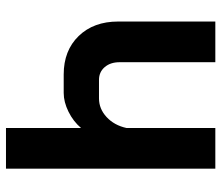

<svg xmlns="http://www.w3.org/2000/svg" viewBox="-69 -671 740 642"><g transform="rotate(-90 301.0 -350.0)"><path d="M58 -700H194V-449Q216 -475 248.5 -491Q281 -507 311 -507H373Q453 -507 501.5 -457Q550 -407 550 -325V0H414V-320Q414 -351 397.5 -370Q381 -389 355 -389H293Q258 -389 230.5 -363.5Q203 -338 194 -297V0H58Z"/></g></svg>

Font: Stavian Bold
Style: Bold
Weight: 700
Version: Version 1.000; ttfautohint (v1.6)